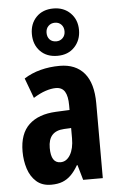

<svg xmlns="http://www.w3.org/2000/svg" viewBox="-58 -875 569 925"><g transform="rotate(-5 227.0 -412.5)"><path d="M242 -557Q319 -557 360.5 -508Q402 -459 402 -362V0H307L286 -73H283Q267 -45 248.5 -26.5Q230 -8 207 1Q184 10 152 10Q108 10 80.5 -14.5Q53 -39 40.5 -78Q28 -117 28 -161Q28 -247 74 -290.5Q120 -334 205 -338L271 -341V-363Q271 -408 257.5 -430Q244 -452 214 -452Q192 -452 164.5 -443Q137 -434 105 -414L69 -511Q105 -534 149 -545.5Q193 -557 242 -557ZM236 -252Q198 -250 179 -229Q160 -208 160 -167Q160 -130 171.5 -112Q183 -94 206 -94Q235 -94 253 -124Q271 -154 271 -204V-254ZM236 -606Q184 -606 153 -638Q122 -670 122 -721Q122 -771 153 -803Q184 -835 236 -835Q286 -835 318 -803Q350 -771 350 -721Q350 -672 319 -639Q288 -606 236 -606ZM237 -676Q255 -676 267.5 -688.5Q280 -701 280 -721Q280 -741 268 -753.5Q256 -766 237 -766Q218 -766 205.5 -753.5Q193 -741 193 -721Q193 -701 204.5 -688.5Q216 -676 237 -676Z"/></g></svg>

Font: Noto Sans Display ExtraCondensed
Style: Bold
Weight: 700
Width: 2
Designer: Monotype Design Team
Foundry: Monotype Imaging Inc.
Version: Version 2.003